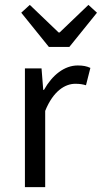

<svg xmlns="http://www.w3.org/2000/svg" viewBox="-20 -766 417 786"><path d="M82 0H165V-312C198 -394 247 -423 288 -423C307 -423 318 -421 332 -417L350 -488C335 -495 320 -498 298 -498C244 -498 194 -459 160 -398H157L150 -486H82ZM180 -574H264L377 -714L342 -746L224 -633H220L102 -746L67 -714Z"/></svg>

Font: DAIFUKU Sans
Style: Regular
Weight: 400
Designer: Original font ‘Source Han Sans JP’ : Paul D. Hunt
Foundry: Daifuku
Version: Version 1.000